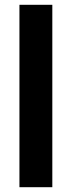

<svg xmlns="http://www.w3.org/2000/svg" viewBox="-20 -780 299 800"><path d="M198 0V-760H61V0Z"/></svg>

Font: Noto Sans Lao Looped Condensed
Style: Bold
Weight: 700
Width: 3
Designer: Mark Frömberg, Ben Mitchell
Foundry: The Fontpad Ltd
Version: Version 1.002